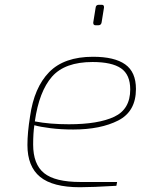

<svg xmlns="http://www.w3.org/2000/svg" viewBox="-20 -779 590 805"><path d="M95 -171Q95 -223 106 -291Q123 -412 186 -476.5Q249 -541 370 -541Q460 -541 505 -509Q550 -477 550 -406Q550 -312 476 -274Q402 -236 287 -236Q236 -236 192 -241.5Q148 -247 124 -254Q119 -220 119 -173Q119 -90 165 -53Q211 -16 317 -16H471L468 0Q366 6 315 6Q201 6 148 -37.5Q95 -81 95 -171ZM526 -404Q526 -466 487.5 -492.5Q449 -519 368 -519Q252 -519 198 -457.5Q144 -396 126 -270Q188 -258 269 -258Q392 -258 459 -289.5Q526 -321 526 -404ZM371 -683V-685L381 -747Q382 -759 395 -759H406Q416 -759 416 -750V-747L406 -685Q404 -673 392 -673H381Q371 -673 371 -683Z"/></svg>

Font: Exo Thin
Style: Italic
Weight: 250
Italic angle: -9°
Designer: Natanael Gama
Foundry: Natanael Gama
Version: Version 1.500; ttfautohint (v1.6)